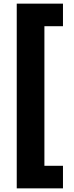

<svg xmlns="http://www.w3.org/2000/svg" viewBox="-20 -819 408 1055"><path d="M326 216V92H224V-675H326V-799H72V216Z"/></svg>

Font: Noto Sans Sinhala Condensed Black
Style: Regular
Weight: 900
Width: 3
Designer: Jelle Bosma - Monotype Design Team
Foundry: Monotype Imaging Inc.
Version: Version 2.006